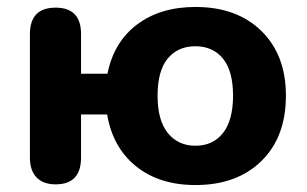

<svg xmlns="http://www.w3.org/2000/svg" viewBox="-20 -521 884 552"><path d="M542 11Q438 11 371 -43Q304 -97 288 -192H213V-68Q213 9 140 9Q104 9 85 -11Q66 -31 66 -68V-423Q66 -499 140 -499Q213 -499 213 -423V-309H289Q307 -400 374 -450.5Q441 -501 542 -501Q661 -501 731.5 -432Q802 -363 802 -246Q802 -127 731.5 -58Q661 11 542 11ZM542 -388Q491 -388 462 -352.5Q433 -317 433 -246Q433 -175 462.5 -138.5Q492 -102 542 -102Q592 -102 621 -138.5Q650 -175 650 -246Q650 -317 621 -352.5Q592 -388 542 -388Z"/></svg>

Font: Nunito ExtraBold
Style: Regular
Weight: 800
Designer: Vernon Adams
Foundry: Vernon Adams
Version: Version 3.602